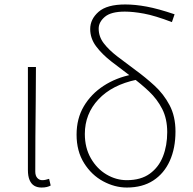

<svg xmlns="http://www.w3.org/2000/svg" viewBox="-20 -827 866 860"><path d="M166 13Q147 13 133.5 5Q120 -3 112.5 -20.5Q105 -38 105 -66V-527H141Q141 -448 140 -370.5Q139 -293 138.5 -215.5Q138 -138 138 -59Q138 -40 147 -30Q156 -20 169 -20Q177 -20 183.5 -21.5Q190 -23 200 -26L207 4Q200 8 190 10.5Q180 13 166 13Z M548 13Q494 13 442 -15Q390 -43 356.5 -96.5Q323 -150 323 -224Q323 -296 355.5 -351Q388 -406 444 -442.5Q500 -479 571 -493L592 -470Q482 -447 421 -382Q360 -317 360 -227Q360 -165 387 -118Q414 -71 457 -45.5Q500 -20 548 -20Q611 -20 651 -49Q691 -78 710 -126.5Q729 -175 729 -235Q729 -295 706.5 -339Q684 -383 647.5 -417.5Q611 -452 569 -483Q522 -518 479.5 -551Q437 -584 410.5 -619.5Q384 -655 384 -697Q384 -741 421.5 -774Q459 -807 541 -807Q585 -807 636.5 -797.5Q688 -788 762 -763L750 -728Q674 -757 625 -766Q576 -775 539 -775Q477 -775 449.5 -751.5Q422 -728 422 -699Q422 -663 444.5 -633.5Q467 -604 504.5 -575Q542 -546 587 -513Q631 -481 672 -443.5Q713 -406 739.5 -356Q766 -306 766 -238Q766 -163 740.5 -106.5Q715 -50 666.5 -18.5Q618 13 548 13Z"/></svg>

Font: Noto Sans TC
Style: Regular
Weight: 100
Designer: Ryoko NISHIZUKA 西塚涼子 (kana, bopomofo & ideographs); Paul D. Hunt (Latin, Greek & Cyrillic); Sandoll Communications 산돌커뮤니
Foundry: Adobe
Version: Version 2.004;hotconv 1.0.118;makeotfexe 2.5.65603